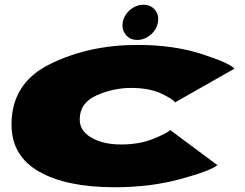

<svg xmlns="http://www.w3.org/2000/svg" viewBox="-20 -780 1029 808"><path d="M462.5 8Q259.5 8 144 -58Q28.5 -124 28.5 -256Q28.5 -431.5 192 -511.2Q355.5 -591 558.5 -591Q709.5 -591 827.8 -553Q946 -515 966.5 -491L716.5 -349Q709 -362.5 658.8 -386.2Q608.5 -410 531.5 -410Q456.5 -410 386 -378.5Q315.5 -347 315.5 -277Q315.5 -229 365 -200.5Q414.5 -172 489.5 -172Q566.5 -172 625.2 -195.8Q684 -219.5 696 -233L895 -85Q866 -61 739.8 -26.5Q613.5 8 462.5 8ZM557.5 -612Q527 -612 509.2 -633.8Q491.5 -655.5 496.5 -686Q502 -717 527.5 -738.5Q553 -760 583.5 -760Q614.5 -760 632.2 -738.5Q650 -717 644.5 -686Q639.5 -655.5 614 -633.8Q588.5 -612 557.5 -612Z"/></svg>

Font: Anybody UltraExpanded Black
Style: Italic
Weight: 900
Width: 9
Italic angle: -10°
Designer: Tyler Finck
Foundry: Etcetera Type Company
Version: Version 1.010; ttfautohint (v1.8.3) -l 8 -r 50 -G 200 -x 14 